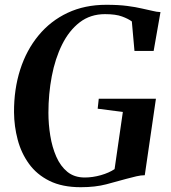

<svg xmlns="http://www.w3.org/2000/svg" viewBox="-20 -772 714 801"><path d="M317 9Q239.5 9 186.2 -17.5Q133 -44 100.8 -88.8Q68.5 -133.5 53.8 -189.2Q39 -245 38.5 -303.5Q38 -399.5 64.2 -481.5Q90.5 -563.5 140.8 -624.2Q191 -685 262.2 -718.5Q333.5 -752 423.5 -752Q475 -752 511 -747.2Q547 -742.5 572 -736.5Q597 -730.5 617 -726.5Q625 -724.5 632.8 -723.2Q640.5 -722 649.5 -721.5L621 -559.5H541L530 -682.5Q515.5 -693.5 489.2 -703.2Q463 -713 418 -713Q357 -713 312.5 -678.8Q268 -644.5 239 -586Q210 -527.5 196 -453.8Q182 -380 182 -301.5Q182 -253.5 189.8 -205.8Q197.5 -158 214.8 -118.5Q232 -79 261 -55.2Q290 -31.5 333.5 -31.5Q366.5 -31.5 400.8 -41.2Q435 -51 458 -66.5L492.5 -305L387.5 -318.5L392 -360H630.5L584 -41Q568 -41 549 -36.5Q530 -32 507.5 -26Q470 -15.5 423.8 -3.2Q377.5 9 317 9Z"/></svg>

Font: Merriweather 96pt SemiBold
Style: Italic
Weight: 600
Italic angle: -7.8°
Version: Version 2.101